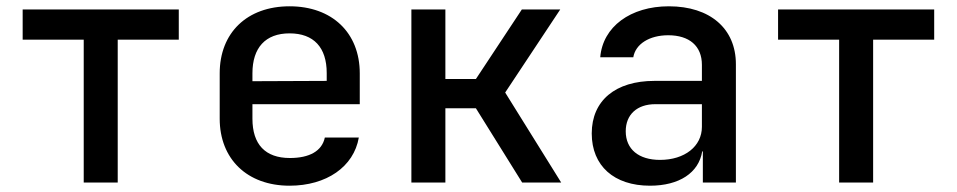

<svg xmlns="http://www.w3.org/2000/svg" viewBox="-20 -580 3040 610"><path d="M354 0V-454H548V-550H52V-454H246V0Z M1123 -347C1123 -476 1035 -560 900 -560C765 -560 678 -476 678 -347V-203C678 -75 765 10 900 10C1017 10 1104 -50 1120 -143H1012C1003 -100 963 -78 901 -78C823 -78 782 -121 782 -203V-249H1123ZM782 -347C782 -428 823 -474 900 -474C977 -474 1018 -429 1018 -348V-323L782 -322Z M1395 0V-236H1492L1639 0H1763L1585 -286L1760 -550H1638L1492 -329H1395V-550H1287V0Z M2105 -560C1983 -560 1895 -495 1887 -398H1992C1999 -440 2043 -468 2103 -468C2170 -468 2210 -434 2210 -374V-323H2059C1936 -323 1860 -261 1860 -156C1860 -53 1931 10 2045 10C2138 10 2200 -31 2211 -99H2213V0H2318V-376C2318 -489 2236 -560 2105 -560ZM2077 -72C2009 -72 1968 -106 1968 -163C1968 -216 2004 -249 2062 -249H2210V-177C2210 -115 2155 -72 2077 -72Z M2754 0V-454H2948V-550H2452V-454H2646V0Z"/></svg>

Font: Tekne LDO SemiBold
Style: Regular
Weight: 600
Monospace: yes
Designer: Alessio Laiso, Mario Rullo, Paolo Rosset
Foundry: Alessio Laiso
Version: Version 1.000;hotconv 1.0.109;makeotfexe 2.5.65596